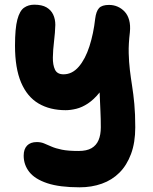

<svg xmlns="http://www.w3.org/2000/svg" viewBox="-20 -538 651 819"><path d="M320 261Q234 261 181.5 243.5Q129 226 105 195.5Q81 165 81 126Q81 98 95.5 83Q110 68 137 68Q154 68 167.5 73.5Q181 79 199 87Q217 95 244 100.5Q271 106 315 106Q350 106 370.5 94Q391 82 400.5 59.5Q410 37 410 5Q410 -32 408.5 -61.5Q407 -91 406 -120Q405 -149 403.5 -181Q402 -213 402 -253L449 -218Q428 -172 404 -142.5Q380 -113 355 -96.5Q330 -80 305.5 -74Q281 -68 260 -68Q193 -68 144.5 -96.5Q96 -125 70 -186Q44 -247 44 -343Q44 -417 54 -454.5Q64 -492 82.5 -505Q101 -518 126 -518Q159 -518 178.5 -506.5Q198 -495 207 -475.5Q216 -456 216 -432Q215 -398 210.5 -361.5Q206 -325 205.5 -293Q205 -261 214.5 -241Q224 -221 251 -221Q288 -221 316 -253.5Q344 -286 361.5 -340.5Q379 -395 386 -458Q390 -490 402.5 -503.5Q415 -517 445 -517Q465 -517 482 -509.5Q499 -502 512 -488Q525 -474 531 -452Q537 -430 534 -400Q528 -350 529 -311.5Q530 -273 534 -239.5Q538 -206 543.5 -171.5Q549 -137 553 -94.5Q557 -52 557 5Q557 70 539 118.5Q521 167 489.5 198.5Q458 230 414.5 245.5Q371 261 320 261Z"/></svg>

Font: Shantell Sans Light
Style: Bold
Weight: 700
Version: Version 1.011;[c5ecc13dd]